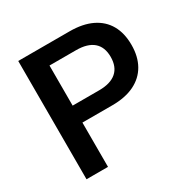

<svg xmlns="http://www.w3.org/2000/svg" viewBox="-160 -848 972 991"><g transform="rotate(-30 326.0 -352.5)"><path d="M77 0V-705H383Q461 -705 515 -679Q569 -653 597 -604Q625 -555 625 -485Q625 -416 597 -366.5Q569 -317 515 -290.5Q461 -264 383 -264H205V0ZM205 -365H363Q431 -365 466 -395.5Q501 -426 501 -485Q501 -544 466 -574Q431 -604 363 -604H205Z"/></g></svg>

Font: Nunito Sans 12pt ExtraLight 12pt
Style: Bold
Weight: 700
Version: Version 3.101;gftools[0.9.27]